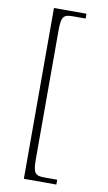

<svg xmlns="http://www.w3.org/2000/svg" viewBox="-98 -808 554 983"><g transform="rotate(10 179.5 -316.0)"><path d="M100 128H269V103H204C155 103 143 93 143 19V-651C143 -725 155 -735 204 -735H269V-760H100Z"/></g></svg>

Font: Noto Serif Devanagari ExtraLight
Style: Regular
Weight: 200
Designer: Universal Thirst, Indian Type Foundry and the Monotype Design Team
Foundry: Monotype Imaging Inc.
Version: Version 2.004